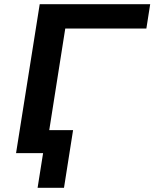

<svg xmlns="http://www.w3.org/2000/svg" viewBox="-20 -725 731 909"><path d="M158 164 184 0H64L82 -109H326L283 164ZM56 0 168 -705H691L673 -590H289L196 0Z"/></svg>

Font: Nunito Sans 10pt SemiExpanded
Style: Bold Italic
Weight: 700
Width: 6
Italic angle: -9°
Designer: Vernon Adams
Foundry: Vernon Adams
Version: Version 3.101;gftools[0.9.27]